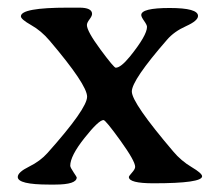

<svg xmlns="http://www.w3.org/2000/svg" viewBox="-20 -485 580 507"><path d="M35.2 -441.9Q35.2 -464.8 159.2 -464.8H189.5Q223.1 -464.8 223.1 -448.2Q223.1 -442.9 216.3 -433.8Q209.5 -424.8 209.5 -418.9Q209.5 -402.8 245.1 -354.5Q280.8 -306.2 285.6 -306.2Q298.8 -306.2 322.8 -335.4Q368.2 -391.6 368.2 -414.1Q368.2 -418.9 360.6 -429.7Q353 -440.4 353 -445.3Q353 -463.9 428 -463.9Q502.9 -463.9 502.9 -442.9Q502.9 -430.2 471.4 -416Q439.9 -401.9 421.4 -380.4Q328.1 -273.4 328.1 -243.4Q328.1 -213.4 437.5 -85Q458 -60.5 485.8 -43.9Q513.7 -27.3 513.7 -19.5Q513.7 -1 385.3 -1Q320.3 -1 320.3 -17.6Q320.3 -20 328.6 -29.3Q336.9 -38.6 336.9 -44.4Q336.9 -59.6 297.9 -113.8Q258.8 -168 253.4 -168Q240.7 -168 203.1 -120.6Q165.5 -73.2 165.5 -47.4Q165.5 -43 174.1 -30.3Q182.6 -17.6 182.6 -16.6Q182.6 2.4 125 2.4H109.9Q26.9 2.4 26.9 -17.6Q26.9 -30.3 56.6 -44.9Q86.4 -59.6 105.5 -81.1Q210 -198.2 210 -229.7Q210 -261.2 110.8 -377.9Q88.9 -403.8 62 -418.9Q35.2 -434.1 35.2 -441.9Z"/></svg>

Font: Averia Serif Libre Light
Style: Regular
Weight: 300
Version: Version 1.002